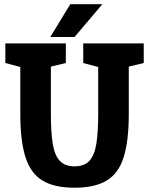

<svg xmlns="http://www.w3.org/2000/svg" viewBox="-20 -870 697 898"><path d="M582.3 -336Q582.3 -212 558.8 -136Q535.3 -60 479.7 -26Q424 8 328.7 8Q233.3 8 178 -26Q122.7 -60 98.8 -136Q75 -212 75 -336H218Q218 -254 226.3 -199.8Q234.7 -145.7 258.7 -118.8Q282.7 -92 328.7 -92Q375.3 -92 399 -118.8Q422.7 -145.7 431 -199.8Q439.3 -254 439.3 -336ZM439.3 -667H582.3V-336H439.3ZM218 -336H75V-667H218ZM5 -667H85L104.3 -548.7L5 -575.3ZM369.3 -667H449.3L468.7 -548.7L369.3 -575.3ZM174.7 -548 208 -667H288V-575.3ZM539 -548 572.3 -667H652.3V-575.3ZM458.7 -850.3 328.7 -697H215.3L308.7 -850.3Z"/></svg>

Font: Epunda Slab Light
Style: Regular
Weight: 300
Designer: Simon Atzbach
Foundry: typofactur
Version: Version 1.102